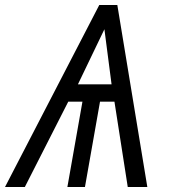

<svg xmlns="http://www.w3.org/2000/svg" viewBox="-53 -745 673 765"><path d="M342.5 -725H414.5L534 0H456L403 -340H345.5L285.5 0H215.5L275.5 -340H219L46 0H-33ZM391.5 -409 363 -628.5 257.5 -409Z"/></svg>

Font: JuliaMono Italic
Style: Regular
Weight: 400
Italic angle: -9°
Monospace: yes
Designer: cormullion
Foundry: corm
Version: Version 0.049; ttfautohint (v1.8.4)